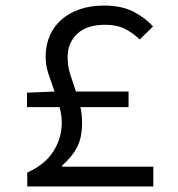

<svg xmlns="http://www.w3.org/2000/svg" viewBox="-20 -670 640 690"><path d="M78 0V-50Q141 -78 171.5 -125.5Q202 -173 202 -230Q202 -256 194 -285H77V-337L176 -341Q165 -373 154.5 -403.5Q144 -434 144 -466Q144 -508 159 -542Q174 -576 201.5 -600Q229 -624 267.5 -637Q306 -650 354 -650Q416 -650 458.5 -628.5Q501 -607 530 -575L482 -528Q459 -551 429.5 -566Q400 -581 358 -581Q292 -581 257.5 -548.5Q223 -516 223 -464Q223 -432 232.5 -402.5Q242 -373 253 -341H442V-285H269Q275 -258 275 -229Q275 -176 257 -141Q239 -106 203 -75V-71H531V0Z"/></svg>

Font: Source Code Pro
Style: Regular
Weight: 400
Monospace: yes
Designer: Paul D. Hunt, Teo Tuominen
Foundry: Adobe Systems Incorporated
Version: Version 2.030;PS 1.000;hotconv 16.6.51;makeotf.lib2.5.65220